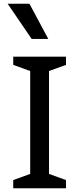

<svg xmlns="http://www.w3.org/2000/svg" viewBox="-20 -1010 425 1030"><path d="M334 0H51V-44L142 -77V-629L51 -662V-706H334V-662L243 -629V-77L334 -44ZM138 -990 239 -801H150L21 -990Z"/></svg>

Font: Belgrano
Style: Regular
Weight: 400
Version: Version 1.002